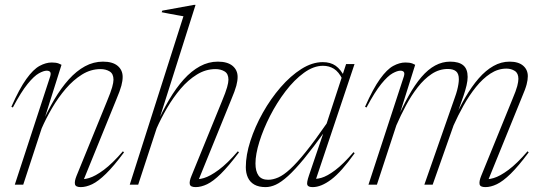

<svg xmlns="http://www.w3.org/2000/svg" viewBox="-20 -755 2209 785"><path d="M32.5 -315.5 26.5 -318.5Q59.5 -393 87.8 -432.2Q116 -471.5 141.8 -485.5Q167.5 -499.5 191.5 -499.5Q200.5 -499.5 207.5 -498.5Q214.5 -497.5 220.5 -495.2Q226.5 -493 231.5 -490L158 -257L148.5 -242.5Q173.5 -300 201.8 -347.8Q230 -395.5 261.2 -430.2Q292.5 -465 327.5 -484Q362.5 -503 401 -503Q440.5 -503 461 -485.8Q481.5 -468.5 481.5 -440.5Q481.5 -424.5 476.2 -404.5Q471 -384.5 454.5 -345.5L316 -5L303.5 -24Q318 -19.5 343.8 -27Q369.5 -34.5 404.5 -60.5Q439.5 -86.5 482.5 -136.5L487 -132Q445 -75.5 413.2 -44.5Q381.5 -13.5 356.8 -1.8Q332 10 310 10Q289 10 286.5 -1.8Q284 -13.5 292.5 -35L417 -340Q433 -378.5 438.5 -398.2Q444 -418 444 -429Q444 -453.5 428.2 -463Q412.5 -472.5 391 -472.5Q351 -472.5 315.2 -450.2Q279.5 -428 248.5 -391.8Q217.5 -355.5 192.8 -313Q168 -270.5 150.5 -230.5L75 0H40.5L185.5 -443.5Q189 -456 184.8 -461Q180.5 -466 171 -466Q158.5 -466 139 -455.2Q119.5 -444.5 93 -412Q66.5 -379.5 32.5 -315.5Z M620.5 -230.5 545 0H510.5L730 -688.5Q721 -690 705.5 -692.8Q690 -695.5 672.8 -698.8Q655.5 -702 641 -705L643.5 -711.5L772.5 -735H779.5L628 -257L618.5 -242.5Q643.5 -300 671.8 -347.8Q700 -395.5 731.2 -430.2Q762.5 -465 797.5 -484Q832.5 -503 870.5 -503Q910 -503 930.8 -485.8Q951.5 -468.5 951.5 -440.5Q951.5 -424.5 946.2 -404.5Q941 -384.5 924.5 -345.5L786 -5L773 -24Q788 -19.5 813.5 -27Q839 -34.5 874.2 -60.5Q909.5 -86.5 952.5 -136.5L957 -132Q914.5 -75.5 883 -44.5Q851.5 -13.5 826.8 -1.8Q802 10 780 10Q758.5 10 756 -1.8Q753.5 -13.5 762.5 -35L887 -340Q903 -378.5 908.5 -398.2Q914 -418 914 -429Q914 -453.5 898.2 -463Q882.5 -472.5 861 -472.5Q821 -472.5 785 -450.2Q749 -428 718.2 -391.8Q687.5 -355.5 662.8 -313Q638 -270.5 620.5 -230.5Z M1243.5 -38.5 1305.5 -221H1310.5Q1260 -151 1222.8 -105.8Q1185.5 -60.5 1157.5 -35.2Q1129.5 -10 1107.8 0Q1086 10 1066 10Q1038 10 1020 -0.2Q1002 -10.5 993.5 -29Q985 -47.5 985 -71.5Q985 -121 1003.8 -179Q1022.5 -237 1054.5 -294Q1086.5 -351 1127.2 -398Q1168 -445 1212.2 -473Q1256.5 -501 1299.5 -501Q1331.5 -501 1352.5 -486Q1373.5 -471 1389 -440L1380 -431Q1365 -461.5 1345.2 -473.8Q1325.5 -486 1300.5 -486Q1262 -486 1222.5 -457.2Q1183 -428.5 1147.5 -382Q1112 -335.5 1084.2 -281.2Q1056.5 -227 1040.5 -175.5Q1024.5 -124 1024.5 -86.5Q1024.5 -55 1036.8 -37.5Q1049 -20 1076.5 -20Q1096 -20 1117.8 -29.5Q1139.5 -39 1166.5 -63.8Q1193.5 -88.5 1230 -133.8Q1266.5 -179 1315.5 -250L1379.5 -445.5L1395 -493H1429.5L1266 -5L1252.5 -25Q1269.5 -21 1293.5 -27.8Q1317.5 -34.5 1350.2 -59Q1383 -83.5 1425.5 -133L1430 -128.5Q1375.5 -52 1334.2 -21Q1293 10 1258.5 10Q1240 10 1236.5 1Q1233 -8 1243.5 -38.5Z M1970.5 -5 1958 -24Q1972.5 -19.5 1998.2 -27Q2024 -34.5 2059 -60.5Q2094 -86.5 2137 -136.5L2141.5 -132Q2099.5 -75.5 2067.8 -44.5Q2036 -13.5 2011.2 -1.8Q1986.5 10 1964.5 10Q1943 10 1940.8 -1.8Q1938.5 -13.5 1947 -35L2074.5 -348Q2090 -384.5 2094.8 -403Q2099.5 -421.5 2099.5 -432.5Q2099.5 -455.5 2084.8 -465Q2070 -474.5 2050.5 -474.5Q2016 -474.5 1984.8 -454Q1953.5 -433.5 1926 -399.2Q1898.5 -365 1875.5 -324Q1852.5 -283 1834.5 -242.5L1749 0H1715L1839.5 -356Q1845.5 -372.5 1849 -386Q1852.5 -399.5 1854.2 -410.8Q1856 -422 1856 -431Q1856 -454 1844.5 -463.5Q1833 -473 1811 -473Q1775.5 -473 1744.8 -452.5Q1714 -432 1687.8 -398.2Q1661.5 -364.5 1639.8 -323.8Q1618 -283 1600.5 -242.5L1521 0H1486.5L1631.5 -443.5Q1635 -456 1630.8 -461Q1626.5 -466 1617 -466Q1604.5 -466 1585 -455.2Q1565.5 -444.5 1539 -412Q1512.5 -379.5 1478.5 -315.5L1472.5 -318.5Q1505.5 -393 1533.8 -432.2Q1562 -471.5 1587.8 -485.5Q1613.5 -499.5 1637.5 -499.5Q1646.5 -499.5 1653.5 -498.5Q1660.5 -497.5 1666.5 -495.2Q1672.5 -493 1677.5 -490L1608 -269L1598 -254.5Q1624.5 -316 1650.2 -362.2Q1676 -408.5 1703 -440Q1730 -471.5 1759.2 -487.2Q1788.5 -503 1820.5 -503Q1856 -503 1874 -488Q1892 -473 1892 -440.5Q1892 -425.5 1887.5 -406Q1883 -386.5 1875 -363L1841.5 -268L1831.5 -254.5Q1855.5 -310.5 1882 -356Q1908.5 -401.5 1937.2 -434.5Q1966 -467.5 1997.5 -485.2Q2029 -503 2063.5 -503Q2099.5 -503 2118.8 -486.5Q2138 -470 2138 -443.5Q2138 -428.5 2133.2 -410Q2128.5 -391.5 2113 -355.5Z"/></svg>

Font: Newsreader 60pt ExtraLight
Style: Italic
Weight: 250
Italic angle: -17°
Designer: Hugues Gentile
Foundry: Production Type
Version: Version 1.003